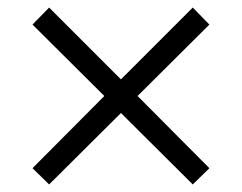

<svg xmlns="http://www.w3.org/2000/svg" viewBox="-20 -539 640 508"><path d="M110 -51 66 -94 256 -285 66 -474 110 -519 300 -329 490 -519 534 -474 344 -285 534 -94 490 -51 300 -240Z"/></svg>

Font: Nunito Sans 11pt
Style: Regular
Weight: 400
Version: Version 3.101;gftools[0.9.27]